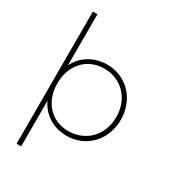

<svg xmlns="http://www.w3.org/2000/svg" viewBox="-211 -811 1011 1122"><g transform="rotate(30 294.5 -250.0)"><path d="M309 10C441 10 538 -93 538 -229C538 -367 440 -470 309 -470C223 -470 146 -426 111 -350V-696H80V196H111V-112C146 -36 220 10 309 10ZM110 -229C110 -354 190 -441 306 -441C422 -441 507 -353 507 -230C507 -107 422 -19 303 -19C189 -19 110 -106 110 -229Z"/></g></svg>

Font: MV Cash Thin
Style: Regular
Weight: 100
Designer: Rodrigo Fuenzalida
Foundry: fragTYPE
Version: Version 1.100;Glyphs 3.1.2 (3151)